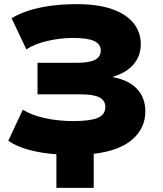

<svg xmlns="http://www.w3.org/2000/svg" viewBox="-20 -736 785 926"><path d="M252 170V8Q179 3 119 -13.5Q59 -30 20 -57L90 -207Q133 -180 197.5 -166Q262 -152 334 -152Q414 -152 451 -167.5Q488 -183 488 -220Q488 -251 460 -266Q432 -281 368 -281H161V-433H349Q410 -433 438 -447.5Q466 -462 466 -493Q466 -523 434.5 -538Q403 -553 334 -553Q272 -553 210.5 -539Q149 -525 107 -498L36 -648Q68 -668 114.5 -683.5Q161 -699 220 -707.5Q279 -716 350 -716Q452 -716 520.5 -692Q589 -668 624 -624.5Q659 -581 659 -523Q659 -467 625 -426.5Q591 -386 525 -366L528 -363Q602 -349 641.5 -306.5Q681 -264 681 -199Q681 -118 618.5 -63.5Q556 -9 432 6V170Z"/></svg>

Font: Nunito Sans 7pt SemiExpanded Black
Style: Regular
Weight: 900
Width: 6
Designer: Vernon Adams
Foundry: Vernon Adams
Version: Version 3.101;gftools[0.9.27]